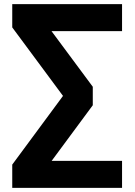

<svg xmlns="http://www.w3.org/2000/svg" viewBox="-20 -725 648 925"><path d="M39 180V68L302 -288V-238L39 -593V-705H568V-575H199L200 -613L427 -307V-218L200 89L199 50H568V180Z"/></svg>

Font: Nunito Sans 9pt ExtraBold
Style: Regular
Weight: 800
Version: Version 3.101;gftools[0.9.27]